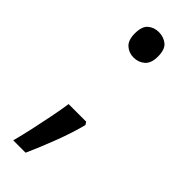

<svg xmlns="http://www.w3.org/2000/svg" viewBox="-229 -574 726 726"><g transform="rotate(45 134.0 -210.5)"><path d="M70 -482Q70 -520 88 -535Q106 -550 131 -550Q157 -550 175.5 -535Q194 -520 194 -482Q194 -446 175.5 -430Q157 -414 131 -414Q106 -414 88 -430Q70 -446 70 -482ZM183 -105Q170 -53 145.5 11.5Q121 76 97 129H31Q41 91 50.5 47.5Q60 4 68.5 -38.5Q77 -81 82 -116H176Z"/></g></svg>

Font: Noto Sans Old Sogdian
Style: Regular
Weight: 400
Designer: Monotype Design Team
Foundry: Monotype Imaging Inc.
Version: Version 2.002; ttfautohint (v1.8.4.7-5d5b)